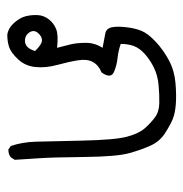

<svg xmlns="http://www.w3.org/2000/svg" viewBox="-8 -306 515 540"><g transform="rotate(90 250.0 -35.5)"><path d="M77 202Q58 199 43.5 182.5Q29 166 25 149.5Q21 133 22 116Q23 99 34 85Q45 71 61.5 64.5Q78 58 114 62Q108 40 104 22.5Q100 5 100 -19.5Q100 -44 114 -66Q89 -71 74.5 -73.5Q60 -76 56.5 -91Q53 -106 56 -132Q59 -158 66.5 -176Q74 -194 97 -215.5Q120 -237 149 -252.5Q178 -268 212.5 -271Q247 -274 272.5 -272Q298 -270 314 -263.5Q330 -257 353.5 -242Q377 -227 388.5 -202Q400 -177 410 -142Q420 -107 421 -15Q422 77 424.5 111.5Q427 146 429 181L422 192Q414 199 400 199L390 192Q379 159 378 122Q377 85 375 -8Q373 -101 364 -134.5Q355 -168 340.5 -184.5Q326 -201 310 -213Q294 -225 270 -225.5Q246 -226 218.5 -223.5Q191 -221 169 -210Q147 -199 131 -184.5Q115 -170 109 -154Q103 -138 103 -117Q124 -110 143.5 -108Q163 -106 182 -98Q202 -89 183 -63Q163 -55 154 -39Q145 -23 149 2.5Q153 28 162 61Q171 94 168 123Q165 152 146 172Q127 192 111.5 197Q96 202 77 202ZM123 124Q105 105 93.5 104.5Q82 104 72 116Q62 128 71.5 141Q81 154 98 152Q115 150 123 124Z"/></g></svg>

Font: NaniFont Regular
Style: Regular
Weight: 400
Designer: Nanigashitei
Version: Version 1.036